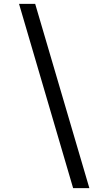

<svg xmlns="http://www.w3.org/2000/svg" viewBox="-20 -802 509 999"><path d="M360.5 177 79 -782H163L445 177Z"/></svg>

Font: Merriweather 20pt Medium
Style: Italic
Weight: 500
Italic angle: -7.8°
Version: Version 2.101